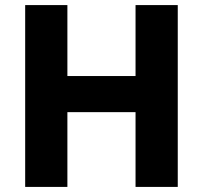

<svg xmlns="http://www.w3.org/2000/svg" viewBox="-20 -735 798 755"><path d="M245 0H79V-715H245V-436H513V-715H679V0H513V-294H245Z"/></svg>

Font: Wix Madefor Text ExtraBold
Style: Regular
Weight: 800
Designer: Dalton Maag Ltd
Foundry: Dalton Maag Ltd
Version: Version 3.100